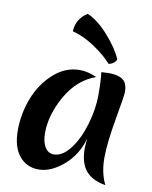

<svg xmlns="http://www.w3.org/2000/svg" viewBox="-96 -938 828 1043"><g transform="rotate(10 317.5 -417.0)"><path d="M503 -652Q501 -641 489 -631.5Q477 -622 461 -619Q423 -662 362.5 -702.5Q302 -743 239 -760Q242 -829 302 -867Q358 -844 417 -778.5Q476 -713 503 -652ZM186 -189Q186 -142 203.5 -112.5Q221 -83 253 -83Q300 -83 342.5 -138Q385 -193 410.5 -279Q436 -365 436 -442.5Q436 -520 430 -568Q460 -570 472 -570Q523 -570 549 -551Q575 -532 575 -483Q575 -464 551 -328.5Q527 -193 527 -111.5Q527 -30 558 33Q483 20 448 -22.5Q413 -65 413 -145Q413 -159 417 -199Q390 -104 321 -46Q252 12 185.5 12Q119 12 78.5 -37.5Q38 -87 38 -178Q38 -269 70.5 -354.5Q103 -440 168 -499.5Q233 -559 313 -559Q359 -559 407 -537Q306 -501 246 -395.5Q186 -290 186 -189Z"/></g></svg>

Font: Merienda One
Style: Regular
Weight: 400
Designer: Eduardo Rodriguez Tunni
Foundry: Eduardo Rodriguez Tunni
Version: Version 1.001